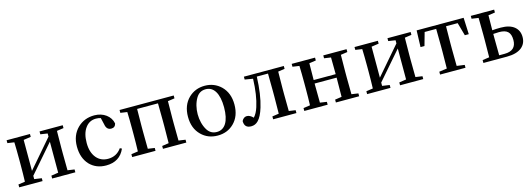

<svg xmlns="http://www.w3.org/2000/svg" viewBox="1 -1299 5739 2072"><g transform="rotate(-15 2871.0 -263.0)"><path d="M305 0V-32L223 -44V-81L491 -390V-44L412 -32V0H671V-32L595 -43C594 -118 593 -181 593 -232V-294C593 -345 594 -408 595 -483L671 -494V-526H412V-494L491 -482V-447L223 -136V-482L305 -494V-526H44V-494L119 -483C121 -427 122 -364 122 -294V-232C122 -162 121 -99 119 -43L44 -32V0Z M1013 15C1115 15 1185 -29 1223 -117L1202 -127C1165 -75 1115 -49 1052 -49C998 -49 955 -68 922 -107C888 -148 871 -203 871 -273C871 -344 886 -401 917 -442C946 -482 986 -502 1035 -502C1054 -502 1072 -499 1088 -494L1106 -417C1113 -376 1134 -355 1169 -355C1197 -355 1215 -369 1222 -398C1207 -482 1127 -541 1027 -541C952 -541 890 -517 839 -468C786 -416 759 -348 759 -263C759 -178 783 -110 830 -59C877 -10 938 15 1013 15Z M1567 0V-32L1492 -43C1491 -118 1490 -181 1490 -232V-294C1490 -349 1491 -413 1492 -488H1725C1726 -413 1727 -349 1727 -294V-232C1727 -181 1726 -118 1725 -43L1650 -32V0H1911V-32L1835 -43C1834 -118 1833 -181 1833 -232V-294C1833 -345 1834 -408 1835 -483L1911 -494V-526H1306V-494L1381 -483C1383 -427 1384 -364 1384 -294V-232C1384 -162 1383 -99 1381 -43L1306 -32V0Z M2260 15C2333 15 2393 -9 2441 -56C2493 -107 2519 -176 2519 -263C2519 -349 2493 -418 2440 -470C2391 -517 2331 -541 2260 -541C2188 -541 2128 -517 2079 -470C2026 -418 2000 -349 2000 -263C2000 -176 2026 -108 2078 -57C2126 -9 2187 15 2260 15ZM2260 -25C2214 -25 2179 -45 2154 -85C2093 -184 2093 -341 2154 -441C2179 -482 2214 -502 2260 -502C2305 -502 2340 -482 2365 -441C2390 -400 2403 -340 2403 -263C2403 -185 2390 -126 2365 -85C2340 -45 2305 -25 2260 -25Z M2634 12C2665 12 2691 1 2713 -22C2740 -49 2763 -95 2782 -158C2809 -246 2825 -357 2830 -491H2955C2956 -416 2957 -351 2957 -294V-232C2957 -181 2956 -118 2955 -43L2881 -32V0H3141V-32L3067 -43C3066 -118 3065 -181 3065 -232V-294C3065 -345 3066 -408 3067 -483L3141 -494V-526H2695V-494L2785 -479C2781 -358 2766 -256 2739 -173C2725 -129 2707 -95 2684 -71C2661 -95 2638 -107 2615 -107C2591 -107 2572 -94 2558 -67C2558 -14 2583 12 2634 12Z M3490 0V-32L3415 -43C3414 -118 3413 -189 3413 -257H3659C3659 -189 3658 -118 3657 -43L3582 -32V0H3842V-32L3767 -43C3766 -118 3765 -181 3765 -232V-294C3765 -345 3766 -408 3767 -483L3842 -494V-526H3582V-494L3657 -483C3658 -411 3659 -349 3659 -296H3413C3413 -349 3414 -411 3415 -483L3490 -494V-526H3229V-494L3304 -483C3306 -427 3307 -364 3307 -294V-232C3307 -162 3306 -99 3304 -43L3229 -32V0Z M4192 0V-32L4110 -44V-81L4378 -390V-44L4299 -32V0H4558V-32L4482 -43C4481 -118 4480 -181 4480 -232V-294C4480 -345 4481 -408 4482 -483L4558 -494V-526H4299V-494L4378 -482V-447L4110 -136V-482L4192 -494V-526H3931V-494L4006 -483C4008 -427 4009 -364 4009 -294V-232C4009 -162 4008 -99 4006 -43L3931 -32V0Z M5030 0V-32L4943 -44C4942 -119 4941 -181 4941 -232V-294C4941 -348 4942 -412 4943 -487H5073L5114 -341H5158L5150 -526H4625L4619 -341H4663L4704 -487H4833C4834 -412 4835 -348 4835 -294V-232C4835 -181 4834 -119 4833 -44L4746 -32V0Z M5493 0C5565 0 5620 -15 5659 -46C5694 -75 5711 -113 5711 -162C5711 -210 5694 -248 5661 -276C5626 -305 5576 -320 5509 -320C5475 -320 5443 -319 5414 -316C5414 -362 5415 -418 5416 -483L5491 -494V-526H5230V-494L5306 -483C5307 -408 5308 -345 5308 -294V-232C5308 -181 5307 -118 5306 -43L5230 -32V0ZM5416 -36C5415 -112 5414 -177 5414 -232V-275C5436 -277 5458 -278 5479 -278C5568 -278 5607 -243 5607 -156C5607 -76 5563 -36 5476 -36Z"/></g></svg>

Font: AllPunType SemiBold
Style: Regular
Weight: 600
Version: 1.0